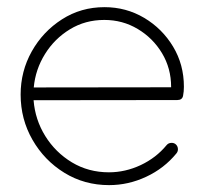

<svg xmlns="http://www.w3.org/2000/svg" viewBox="-20 -520 586 550"><path d="M292.5 10.3Q221.7 10.3 164.3 -25.1Q106.9 -60.5 73 -119.6Q39.1 -178.7 39.1 -249Q39.1 -315.9 71 -372.8Q103 -429.7 157.5 -464.6Q211.9 -499.5 279.3 -499.5Q341.3 -499.5 393.1 -468.8Q444.8 -438 475.8 -386.5Q506.8 -335 506.8 -271.5Q506.8 -257.8 504.4 -245.6Q502 -233.4 487.8 -233.4L76.2 -232.9Q80.6 -177.2 109.6 -130.4Q138.7 -83.5 186 -54.9Q233.4 -26.4 292 -26.4Q338.9 -26.4 383.1 -47.1Q427.2 -67.9 457 -104Q462.4 -110.8 471.7 -110.8Q479.5 -110.8 484.6 -105.5Q489.7 -100.1 489.7 -92.3Q489.7 -85.9 485.4 -80.6Q450.2 -37.6 398.9 -13.7Q347.7 10.3 292.5 10.3ZM470.2 -271Q470.2 -324.2 444.1 -367.7Q418 -411.1 374.5 -437Q331.1 -462.9 278.8 -462.9Q224.1 -462.9 180.2 -436Q136.2 -409.2 108.9 -365.2Q81.5 -321.3 76.7 -269.5L470.2 -270Z"/></svg>

Font: Manjari Thin
Style: Regular
Weight: 100
Designer: Santhosh Thottingal <santhosh.thottingal@gmail.com>
Version: Version 2.000